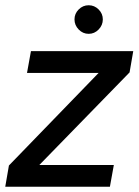

<svg xmlns="http://www.w3.org/2000/svg" viewBox="-29 -712 531 732"><path d="M-9 0 5 -81 347 -434H74L89 -517H479L465 -436L121 -83H405L390 0ZM309 -583Q287 -583 271 -599.5Q255 -616 255 -638Q255 -660 271 -676Q287 -692 309 -692Q331 -692 347 -676Q363 -660 363 -638Q363 -616 347 -599.5Q331 -583 309 -583Z"/></svg>

Font: DM Sans 11pt Medium
Style: Italic
Weight: 500
Italic angle: -10°
Version: Version 4.004;gftools[0.9.30]